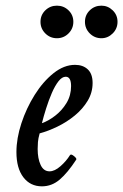

<svg xmlns="http://www.w3.org/2000/svg" viewBox="-20 -645 435 678"><path d="M128 13Q87 13 62.5 -19Q38 -51 38 -108Q38 -156 55.5 -209.5Q73 -263 102.5 -310Q132 -357 169 -386.5Q206 -416 245 -416Q273 -416 290 -400Q307 -384 307 -352Q307 -318 289.5 -289Q272 -260 244 -237Q216 -214 183 -198Q150 -182 120 -174Q115 -156 114 -143.5Q113 -131 113 -119Q113 -85 123.5 -62.5Q134 -40 155 -40Q173 -40 193.5 -58Q214 -76 227 -97Q230 -101 236 -97.5Q242 -94 246.5 -89Q251 -84 249 -81Q219 -35 191 -11Q163 13 128 13ZM128 -210Q151 -218 175 -236.5Q199 -255 215 -281.5Q231 -308 231 -341Q231 -374 212 -374Q199 -374 186.5 -358Q174 -342 163 -316.5Q152 -291 143 -262.5Q134 -234 128 -210ZM181 -510Q157 -510 140 -527Q123 -544 123 -568Q123 -592 140 -608.5Q157 -625 181 -625Q205 -625 222 -608.5Q239 -592 239 -568Q239 -544 222 -527Q205 -510 181 -510ZM338 -510Q314 -510 297 -527Q280 -544 280 -568Q280 -592 297 -608.5Q314 -625 338 -625Q361 -625 378 -608.5Q395 -592 395 -568Q395 -544 378 -527Q361 -510 338 -510Z"/></svg>

Font: Junicode Two Beta Condensed Medium
Style: Italic
Weight: 500
Width: 3
Italic angle: -9°
Version: Version 1.053; ttfautohint (v1.8.4)